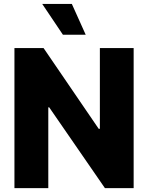

<svg xmlns="http://www.w3.org/2000/svg" viewBox="-20 -977 769 997"><path d="M55 0V-727.3H206.3L492.5 -308.2H498.6V-727.3H674V0H524.9L235.4 -419.7H230.8V0ZM199.2 -956.7H353L425.1 -796.5H306.8Z"/></svg>

Font: Inter P Extra Bold
Style: Regular
Weight: 800
Designer: Rasmus Andersson
Foundry: rsms
Version: Version 3.018;git-588b23468